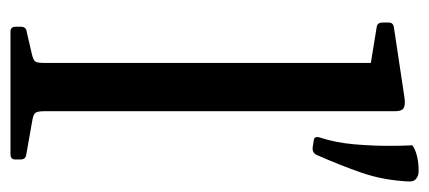

<svg xmlns="http://www.w3.org/2000/svg" viewBox="-246 -572 818 366"><g transform="rotate(90 163.0 -389.0)"><path d="M100 0V-569H192V0ZM40 0Q31 0 31 -10V-20Q31 -30 41 -31L80 -40Q94 -43 97 -47Q100 -51 100 -65V-180H192V-64Q192 -51 195.5 -47Q199 -43 213 -41L275 -30Q284 -29 284 -19V-9Q284 0 274 0ZM100 -568V-714L118 -684L32 -698Q23 -699 23 -709V-721Q23 -730 33 -731L166 -751Q180 -753 186 -749.5Q192 -746 192 -733V-568ZM318 -775Q326 -771 326 -761Q324 -712 309.5 -670Q295 -628 275 -583Q271 -575 261 -576L248 -578Q239 -579 242 -589Q252 -620 255 -654.5Q258 -689 258 -719Q258 -749 257 -766Q265 -772 278 -775Q291 -778 303 -778Q308 -778 311.5 -777.5Q315 -777 318 -775Z"/></g></svg>

Font: Hahmlet
Style: Regular
Weight: 400
Designer: Minjoo Ham & Mark Frömberg
Foundry: hypertype
Version: Version 1.002